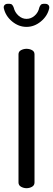

<svg xmlns="http://www.w3.org/2000/svg" viewBox="-26 -987 279 1007"><path d="M113 0Q98 0 84.5 -7.5Q71 -15 71 -30V-702Q71 -717 84.5 -724Q98 -731 113 -731Q129 -731 142 -724Q155 -717 155 -702V-30Q155 -15 142 -7.5Q129 0 113 0ZM113 -846Q72 -846 37.5 -874.5Q3 -903 -6 -944Q-8 -954 -2 -960.5Q4 -967 14 -967H24Q33 -967 38 -961.5Q43 -956 46 -947Q52 -922 71 -905Q90 -888 113 -888Q137 -888 156 -905Q175 -922 180 -947Q183 -956 188 -961.5Q193 -967 202 -967H211Q222 -967 228 -960.5Q234 -954 232 -943Q223 -903 188.5 -874.5Q154 -846 113 -846Z"/></svg>

Font: Dosis ExtraLight Medium
Style: Regular
Weight: 500
Version: Version 3.001; ttfautohint (v1.8.2)